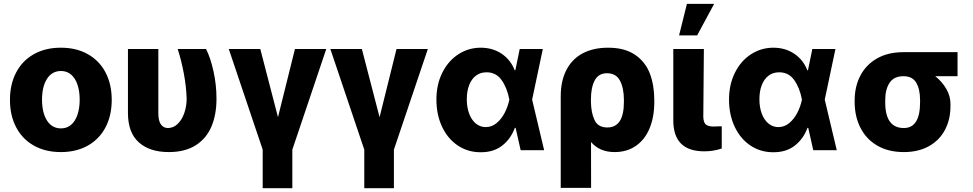

<svg xmlns="http://www.w3.org/2000/svg" viewBox="-20 -787 5098 1006"><path d="M32.2 -263.7Q32.2 -345.2 64.5 -407Q96.7 -468.8 157 -502.9Q217.3 -537.1 298.8 -537.1Q380.4 -537.1 440.7 -502.9Q501 -468.8 533.2 -407Q565.4 -345.2 565.4 -263.7Q565.4 -182.1 533.2 -120.4Q501 -58.6 440.7 -24.4Q380.4 9.8 298.8 9.8Q217.3 9.8 157 -24.4Q96.7 -58.6 64.5 -120.4Q32.2 -182.1 32.2 -263.7ZM397.5 -264.6Q397.5 -309.1 386 -343.3Q374.5 -377.4 352.5 -396.2Q330.6 -415 299.8 -415Q252.4 -415 226.3 -374Q200.2 -333 200.2 -264.6Q200.2 -196.3 226.3 -155.3Q252.4 -114.3 299.8 -114.3Q330.6 -114.3 352.5 -133.1Q374.5 -151.9 386 -186Q397.5 -220.2 397.5 -264.6Z M809.6 -530.3V-194.3Q809.6 -152.8 823.5 -134.5Q837.4 -116.2 859.4 -116.2Q889.2 -116.2 911.6 -138.4Q934.1 -160.6 946 -196Q958 -231.4 958 -269.5Q956.1 -332.5 943.4 -400.9Q930.7 -469.2 911.1 -530.3H1059.6Q1083 -484.4 1098.6 -413.6Q1114.3 -342.8 1114.3 -269.5Q1114.3 -186.5 1087.9 -124Q1061.5 -61.5 1005.6 -25.9Q949.7 9.8 864.3 9.8Q764.2 9.8 707.3 -41.3Q650.4 -92.3 650.4 -195.3V-530.3Z M1343.8 -530.3 1436.5 -172.9 1525.4 -530.3H1689.5L1511.7 -2.9V199.2H1356.4V-2.9L1178.7 -530.3Z M1876 -530.3 1968.8 -172.9 2057.6 -530.3H2221.7L2043.9 -2.9V199.2H1888.7V-2.9L1710.9 -530.3Z M2266.6 -265.6Q2266.6 -344.2 2297.6 -406.2Q2328.6 -468.3 2381.8 -502.7Q2435.1 -537.1 2499 -537.1Q2561 -537.1 2608.2 -505.6Q2655.3 -474.1 2676.8 -418.9H2680.2L2703.1 -530.3H2824.2L2768.1 -265.1L2831.1 0H2708L2681.6 -117.2H2677.7Q2656.2 -59.1 2611.1 -23.9Q2565.9 11.2 2498 10.7Q2431.6 10.7 2378.9 -24.4Q2326.2 -59.6 2296.4 -122.6Q2266.6 -185.5 2266.6 -265.6ZM2525.4 -121.1Q2556.6 -121.1 2582 -142.1Q2607.4 -163.1 2624.3 -195.8Q2641.1 -228.5 2648.4 -263.7L2648.9 -265.1L2648.4 -266.6Q2636.7 -327.6 2607.9 -367.9Q2579.1 -408.2 2529.3 -408.2Q2496.6 -408.2 2473.4 -390.4Q2450.2 -372.6 2438 -340.6Q2425.8 -308.6 2425.8 -266.6Q2425.8 -224.6 2438.2 -191.4Q2450.7 -158.2 2473.4 -139.6Q2496.1 -121.1 2525.4 -121.1Z M3166 -537.1Q3252.9 -537.1 3307.1 -500.2Q3361.3 -463.4 3384.8 -402.1Q3408.2 -340.8 3408.2 -262.7V-252.9Q3408.2 -173.3 3383.3 -114Q3358.4 -54.7 3311.5 -22.5Q3264.6 9.8 3200.2 9.8Q3121.6 9.8 3076.7 -43L3077.1 197.3H2918V-282.2Q2918 -363.3 2947.8 -420.7Q2977.5 -478 3033.2 -507.6Q3088.9 -537.1 3166 -537.1ZM3162.1 -119.1Q3249 -119.1 3249 -252.9V-262.7Q3249 -325.2 3228.5 -364.3Q3208 -403.3 3160.2 -403.3Q3116.2 -403.3 3096.2 -366Q3076.2 -328.6 3076.2 -265.6V-254.4Q3077.1 -195.3 3095.5 -157.2Q3113.8 -119.1 3162.1 -119.1Z M3668 -530.3 3665 -175.8Q3665.5 -146 3678 -135Q3690.4 -124 3719.7 -124Q3739.3 -124 3746.1 -125H3761.7V-8.8Q3717.8 5.9 3669.9 5.9Q3509.3 5.9 3507.8 -153.3V-530.3ZM3579.1 -766.6H3721.7L3632.8 -601.6H3538.1Z M3799.8 -265.6Q3799.8 -344.2 3830.8 -406.2Q3861.8 -468.3 3915 -502.7Q3968.3 -537.1 4032.2 -537.1Q4094.2 -537.1 4141.4 -505.6Q4188.5 -474.1 4210 -418.9H4213.4L4236.3 -530.3H4357.4L4301.3 -265.1L4364.3 0H4241.2L4214.8 -117.2H4210.9Q4189.5 -59.1 4144.3 -23.9Q4099.1 11.2 4031.2 10.7Q3964.8 10.7 3912.1 -24.4Q3859.4 -59.6 3829.6 -122.6Q3799.8 -185.5 3799.8 -265.6ZM4058.6 -121.1Q4089.8 -121.1 4115.2 -142.1Q4140.6 -163.1 4157.5 -195.8Q4174.3 -228.5 4181.6 -263.7L4182.1 -265.1L4181.6 -266.6Q4169.9 -327.6 4141.1 -367.9Q4112.3 -408.2 4062.5 -408.2Q4029.8 -408.2 4006.6 -390.4Q3983.4 -372.6 3971.2 -340.6Q3959 -308.6 3959 -266.6Q3959 -224.6 3971.4 -191.4Q3983.9 -158.2 4006.6 -139.6Q4029.3 -121.1 4058.6 -121.1Z M4713.9 -513.7H4997.1V-387.7H4880.4Q4916 -359.4 4938.2 -321.3Q4960.4 -283.2 4960 -242.2V-232.4Q4960.4 -162.1 4931.6 -107.2Q4902.8 -52.2 4847.4 -21.2Q4792 9.8 4715.8 9.8Q4634.8 9.8 4576.9 -23.9Q4519 -57.6 4488.8 -116.7Q4458.5 -175.8 4458 -251V-262.7Q4458.5 -335 4488.5 -391.8Q4518.6 -448.7 4575.9 -481.2Q4633.3 -513.7 4713.9 -513.7ZM4715.8 -116.2Q4800.8 -116.2 4800.8 -251V-262.7Q4800.8 -319.3 4780.8 -353.5Q4760.7 -387.7 4713.9 -387.7Q4663.6 -387.7 4640.9 -353Q4618.2 -318.4 4618.2 -262.7V-251Q4618.2 -116.2 4715.8 -116.2Z"/></svg>

Font: Pretendard ExtraBold
Style: Regular
Weight: 800
Designer: Base glyphs from Inter by Rasmus Andersson; Hangeul glyphs from Noto Sans CJK(Source Han Sans) by Jang Soo-young and Kan
Foundry: Kil Hyung-jin
Version: Version 1.309